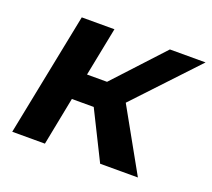

<svg xmlns="http://www.w3.org/2000/svg" viewBox="-97 -660 865 784"><g transform="rotate(20 335.5 -268.0)"><path d="M133 -536H275L233 -324H320L516 -536H671L421 -270L572 0H408L304 -209H209L168 0H26Z"/></g></svg>

Font: Argentum Sans Medium
Style: Italic
Weight: 500
Italic angle: -11°
Designer: Julieta Ulanovsky (font), Cristiano Sobral (main changes and remaster)
Foundry: Julieta Ulanovsky (font), Cristiano Sobral (main changes and remaster)
Version: Version 2.007;June 15, 2022;FontCreator 14.0.0.2814 64-bit; 